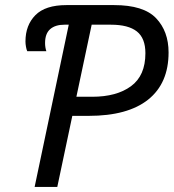

<svg xmlns="http://www.w3.org/2000/svg" viewBox="-20 -734 682 754"><path d="M116 0 250 -637H233Q197 -637 177 -619.5Q157 -602 157 -565Q157 -548 162 -533H87Q84 -539 82 -550.5Q80 -562 80 -571Q80 -635 119 -674.5Q158 -714 241 -714H428Q544 -714 593 -662.5Q642 -611 642 -528Q642 -407 562 -343Q482 -279 328 -279H264L205 0ZM280 -354H342Q438 -354 494.5 -395.5Q551 -437 551 -525Q551 -584 517.5 -610.5Q484 -637 416 -637H340Z"/></svg>

Font: Noto Sans IKEA
Style: Italic
Weight: 400
Italic angle: -12°
Designer: Monotype Design Team
Foundry: Monotype Imaging Inc.
Version: Version 2.001